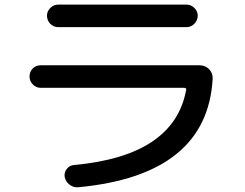

<svg xmlns="http://www.w3.org/2000/svg" viewBox="-20 -755 1040 816"><path d="M152.3 -381.8Q133.8 -381.8 119.6 -396Q105.5 -410.2 105.5 -430.2Q105.5 -450.2 119.1 -463.9Q132.8 -477.5 152.3 -477.5H828.1Q852.5 -477.5 868.7 -460.9Q884.8 -444.3 883.8 -419.9Q860.4 -9.8 310.5 41Q291 42 274.9 29.3Q258.8 16.6 254.9 -2.9Q252 -22.5 264.2 -37.6Q276.4 -52.7 294.9 -53.7Q721.7 -92.8 771.5 -375Q772.5 -377.9 769 -379.9Q765.6 -381.8 762.7 -381.8ZM227.5 -735.4H772.5Q792 -735.4 806.2 -721.2Q820.3 -707 820.3 -688.5Q820.3 -668.9 806.2 -654.3Q792 -639.6 772.5 -639.6H227.5Q208 -639.6 193.8 -653.8Q179.7 -668 179.7 -688.5Q179.7 -707 193.8 -721.2Q208 -735.4 227.5 -735.4Z"/></svg>

Font: Rounded Mgen+ 1m medium
Style: Regular
Weight: 500
Designer: [Source Han Sans]
Ryoko NISHIZUKA  (kana & ideographs); Paul D. Hunt (Latin, Greek & Cyrillic); Wenlong ZHANG  (bopomofo
Version: Version 1.059.20150602